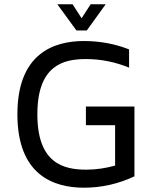

<svg xmlns="http://www.w3.org/2000/svg" viewBox="-20 -866 717 894"><path d="M360 -781 318 -846H247L336 -724H384L472 -846H402L360 -781ZM380 -370V-283H516V-95C473 -83 428 -76 382 -76C276 -76 154 -105 154 -334C154 -562 275 -591 380 -591C451 -591 518 -577 581 -551V-636C515 -662 444 -675 371 -675C229 -675 61 -616 61 -334C61 -51 229 8 371 8C453 8 532 -10 606 -45V-370H380Z"/></svg>

Font: Maven Pro
Style: Medium
Weight: 500
Designer: Joe Prince
Foundry: Joe Prince
Version: Version 1.003